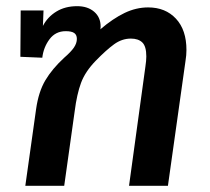

<svg xmlns="http://www.w3.org/2000/svg" viewBox="-20 -602 680 622"><path d="M584 -440Q584 -423 581 -405L524 0H398L451 -386Q454 -406 454 -419Q454 -452 441 -464.5Q428 -477 404 -477Q375 -477 349.5 -458.5Q324 -440 290 -405Q256 -370 242.5 -333.5Q229 -297 222 -242L188 0H62L97 -249Q105 -305 127 -342Q149 -379 188 -415Q210 -434 219.5 -448Q229 -462 229 -476Q229 -489 220.5 -495Q212 -501 193 -501Q160 -501 140.5 -475Q121 -449 117 -415L46 -418L47 -568H121L119 -518Q134 -547 162.5 -564.5Q191 -582 230 -582Q264 -582 285 -564Q306 -546 306 -516Q306 -510 305 -507Q346 -542 383.5 -560Q421 -578 460 -578Q516 -578 550 -541.5Q584 -505 584 -440Z"/></svg>

Font: FiraGO Medium
Style: Italic
Weight: 500
Italic angle: -8°
Designer: bBox Type GmbH
Foundry: bBox Type GmbH
Version: Version 1.001